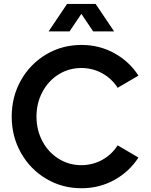

<svg xmlns="http://www.w3.org/2000/svg" viewBox="-20 -951 772 984"><path d="M40 -353.5Q40 -455.6 87.4 -539.6Q134.8 -623.5 216.6 -672.1Q298.3 -720.7 397.5 -720.7Q489.3 -720.7 565.9 -678.5Q642.6 -636.2 689.5 -563.5L583 -501Q552.7 -548.3 504.2 -575.2Q455.6 -602.1 397.5 -602.5Q333 -602.5 280.3 -569.6Q227.5 -536.6 197.3 -479.5Q167 -422.4 167 -353.5Q167 -284.7 197.3 -227.5Q227.5 -170.4 280.3 -137.5Q333 -104.5 397.5 -104.5Q455.6 -105 504.2 -131.8Q552.7 -158.7 583 -206.1L689.5 -143.6Q642.6 -70.8 565.9 -28.6Q489.3 13.7 397.5 13.7Q298.3 13.7 216.6 -34.9Q134.8 -83.5 87.4 -167.5Q40 -251.5 40 -353.5ZM323.7 -930.7H470.2L564.9 -790H457.5L397 -879.9L336.4 -790H229Z"/></svg>

Font: Wanted Sans SemiBold
Style: Regular
Weight: 600
Designer: Original Design by Kil Hyung-jin and Kang Hanbin, Wanted Lab, Inc; Hangeul from Source Han Sans by Jang Soo-young and Ka
Foundry: Wanted Lab, Inc.
Version: Version 1.003